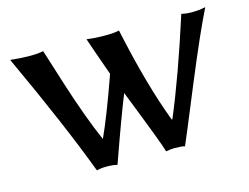

<svg xmlns="http://www.w3.org/2000/svg" viewBox="-77 -623 983 759"><g transform="rotate(-15 414.5 -243.5)"><path d="M15.6 -498Q59.6 -493.2 95.2 -493.2Q130.9 -493.2 150.4 -498Q150.4 -496.1 197.8 -348.1Q245.1 -200.2 288.1 -102.5H289.1Q326.2 -182.6 382.8 -342.8Q343.8 -452.1 328.1 -499Q362.3 -494.1 401.9 -494.1Q441.4 -494.1 460.9 -499L461.9 -495.1Q511.7 -261.7 571.3 -105.5H574.2Q641.6 -265.6 714.8 -495.1L715.8 -499Q735.4 -494.1 757.8 -494.1Q788.1 -494.1 814.5 -500Q769.5 -410.2 693.4 -226.6Q597.7 5.9 594.7 10.7Q583 6.8 550.8 6.8Q537.1 6.8 517.6 10.7Q510.7 -17.6 417 -254.9Q382.8 -170.9 319.3 8.8L317.4 12.7Q302.7 7.8 274.4 7.8Q249 7.8 234.4 12.7L232.4 8.8Q154.3 -198.2 18.6 -491.2Z"/></g></svg>

Font: GenEi LateGo v2
Style: Medium
Weight: 500
Designer: o_tamon (Modified)
Foundry: o_tamon / Adobe Systems Incorporated / FONT 910 / Philipp H. Poll
Version: Version 2.1;Original Version 1.004